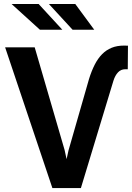

<svg xmlns="http://www.w3.org/2000/svg" viewBox="-20 -950 666 970"><path d="M306.2 -192.9 316.4 -146 326.2 -190.4 429.7 -550.8Q442.4 -591.8 458.5 -623.3Q474.6 -654.8 495.8 -676.3Q517.1 -697.8 544.2 -708.7Q571.3 -719.7 606.4 -719.7L626.5 -719.2L625.5 -600.1H612.3Q590.8 -600.1 576.2 -584.5Q561.5 -568.8 553.2 -542.5L388.7 0H244.6L5.9 -710.9H155.3ZM294.9 -799.8H181.6L38.6 -929.7H175.3ZM456.1 -799.8H346.7L227.1 -929.7H360.4Z"/></svg>

Font: Roboto Mono
Style: Bold
Weight: 700
Designer: Google
Version: Version 2.000985; 2015; ttfautohint (v1.3)